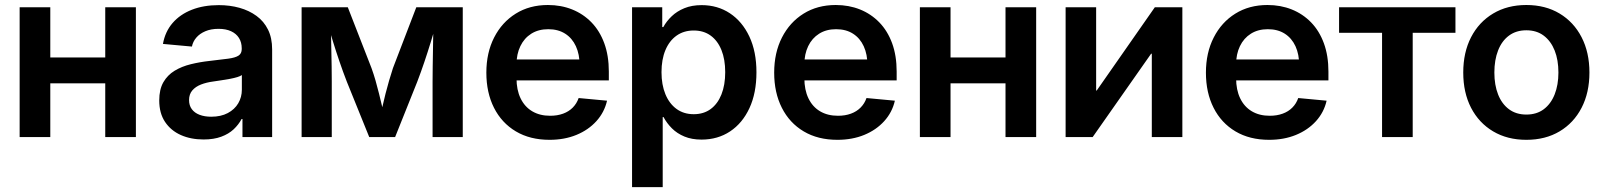

<svg xmlns="http://www.w3.org/2000/svg" viewBox="-20 -559 6539 783"><path d="M441.9 -324.7V-219.2H151.4V-324.7ZM185.1 -529.3V0H60.1V-529.3ZM534.2 -529.3V0H409.2V-529.3Z M810.1 9.8Q758.3 9.8 717.5 -8.3Q676.8 -26.4 653.1 -61.8Q629.4 -97.2 629.4 -149.4Q629.4 -194.3 646.2 -223.6Q663.1 -252.9 692.1 -270.5Q721.2 -288.1 758.1 -297.1Q794.9 -306.2 834.5 -310.5Q882.3 -315.9 911.1 -319.8Q939.9 -323.7 952.9 -332.3Q965.8 -340.8 965.8 -358.9V-361.8Q965.8 -386.2 954.6 -404.1Q943.4 -421.9 922.4 -431.6Q901.4 -441.4 871.1 -441.4Q840.3 -441.4 817.4 -431.6Q794.4 -421.9 780.5 -405.5Q766.6 -389.2 762.7 -369.1L644.5 -379.9Q653.3 -429.7 683.8 -465.1Q714.4 -500.5 762.5 -519.3Q810.5 -538.1 872.1 -538.1Q917.5 -538.1 956.8 -527.1Q996.1 -516.1 1026.1 -494.1Q1056.2 -472.2 1073 -438.2Q1089.8 -404.3 1089.8 -357.4V0H968.8V-73.7H965.3Q953.1 -50.8 932.9 -31.7Q912.6 -12.7 882.3 -1.5Q852.1 9.8 810.1 9.8ZM841.3 -83Q880.9 -83 908.9 -97.9Q937 -112.8 951.7 -137.9Q966.3 -163.1 966.3 -192.9V-252.9Q960.4 -248.5 947.8 -244.6Q935.1 -240.7 918.2 -237.5Q901.4 -234.4 883.5 -231.7Q865.7 -229 849.6 -226.6Q822.3 -223.1 799.8 -214.4Q777.3 -205.6 764.2 -190.2Q751 -174.8 751 -150.9Q751 -128.9 762.2 -113.8Q773.4 -98.6 793.9 -90.8Q814.5 -83 841.3 -83Z M1210 0V-529.3H1398.4L1495.1 -281.2Q1503.9 -256.8 1511.5 -230.5Q1519 -204.1 1525.6 -177.5Q1532.2 -150.9 1538.1 -125.7Q1543.9 -100.6 1549.3 -78.1H1528.8Q1534.2 -100.1 1539.8 -125Q1545.4 -149.9 1552.2 -176.8Q1559.1 -203.6 1566.7 -230Q1574.2 -256.3 1582.5 -281.2L1677.7 -529.3H1867.2V0H1744.1V-225.6Q1744.1 -255.9 1744.6 -286.9Q1745.1 -317.9 1745.6 -349.1Q1746.1 -380.4 1746.6 -411.4Q1747.1 -442.4 1747.6 -472.7H1762.2Q1750 -430.7 1737.3 -389.2Q1724.6 -347.7 1710.9 -307.1Q1697.3 -266.6 1681.6 -225.6L1591.3 0H1485.8L1394.5 -225.6Q1378.4 -267.1 1364.5 -307.9Q1350.6 -348.6 1337.9 -389.6Q1325.2 -430.7 1313 -472.7H1329.1Q1329.6 -443.4 1330.1 -412.6Q1330.6 -381.8 1331.3 -350.6Q1332 -319.3 1332.5 -287.8Q1333 -256.3 1333 -225.6V0Z M2221.2 11.2Q2141.6 11.2 2083.7 -23.2Q2025.9 -57.6 1994.6 -119.4Q1963.4 -181.2 1963.4 -262.7Q1963.4 -343.8 1995.1 -406Q2026.9 -468.3 2083.3 -503.4Q2139.6 -538.6 2214.4 -538.6Q2268.1 -538.6 2313.2 -520.5Q2358.4 -502.4 2392.1 -467.8Q2425.8 -433.1 2444.3 -382.6Q2462.9 -332 2462.9 -267.1V-231H2017.1V-316.4H2400.4L2343.8 -292.5Q2343.8 -337.4 2328.6 -370.4Q2313.5 -403.3 2284.9 -421.6Q2256.3 -439.9 2215.8 -439.9Q2175.8 -439.9 2146.7 -421.6Q2117.7 -403.3 2102.1 -370.8Q2086.4 -338.4 2086.4 -296.4V-240.2Q2086.4 -192.4 2103 -158Q2119.6 -123.5 2150.4 -105.2Q2181.2 -86.9 2223.6 -86.9Q2252.9 -86.9 2276.4 -95.5Q2299.8 -104 2315.9 -120.4Q2332 -136.7 2339.8 -159.2L2455.6 -148.4Q2444.8 -101.1 2412.1 -64.9Q2379.4 -28.8 2330.6 -8.8Q2281.7 11.2 2221.2 11.2Z M2557.6 204.1V-529.3H2680.7V-448.7H2685.1Q2698.2 -472.7 2719.5 -492.9Q2740.7 -513.2 2771 -525.6Q2801.3 -538.1 2841.3 -538.1Q2906.2 -538.1 2956.5 -504.9Q3006.8 -471.7 3035.9 -410.2Q3064.9 -348.6 3064.9 -264.2Q3064.9 -179.7 3036.4 -118.2Q3007.8 -56.6 2957.5 -23.2Q2907.2 10.3 2840.8 10.3Q2801.3 10.3 2771.2 -2.2Q2741.2 -14.6 2720.2 -35.6Q2699.2 -56.6 2686 -81.5H2682.6V204.1ZM2809.1 -93.3Q2849.6 -93.3 2878.2 -114.3Q2906.7 -135.3 2922.1 -173.8Q2937.5 -212.4 2937.5 -264.6Q2937.5 -316.9 2922.1 -355Q2906.7 -393.1 2878.2 -413.8Q2849.6 -434.6 2809.1 -434.6Q2768.6 -434.6 2739 -413.6Q2709.5 -392.6 2693.6 -354.5Q2677.7 -316.4 2677.7 -264.6Q2677.7 -213.4 2693.6 -174.8Q2709.5 -136.2 2739 -114.7Q2768.6 -93.3 2809.1 -93.3Z M3395 11.2Q3315.4 11.2 3257.6 -23.2Q3199.7 -57.6 3168.5 -119.4Q3137.2 -181.2 3137.2 -262.7Q3137.2 -343.8 3168.9 -406Q3200.7 -468.3 3257.1 -503.4Q3313.5 -538.6 3388.2 -538.6Q3441.9 -538.6 3487.1 -520.5Q3532.2 -502.4 3565.9 -467.8Q3599.6 -433.1 3618.2 -382.6Q3636.7 -332 3636.7 -267.1V-231H3190.9V-316.4H3574.2L3517.6 -292.5Q3517.6 -337.4 3502.4 -370.4Q3487.3 -403.3 3458.7 -421.6Q3430.2 -439.9 3389.6 -439.9Q3349.6 -439.9 3320.6 -421.6Q3291.5 -403.3 3275.9 -370.8Q3260.3 -338.4 3260.3 -296.4V-240.2Q3260.3 -192.4 3276.9 -158Q3293.5 -123.5 3324.2 -105.2Q3355 -86.9 3397.5 -86.9Q3426.8 -86.9 3450.2 -95.5Q3473.6 -104 3489.7 -120.4Q3505.9 -136.7 3513.7 -159.2L3629.4 -148.4Q3618.7 -101.1 3585.9 -64.9Q3553.2 -28.8 3504.4 -8.8Q3455.6 11.2 3395 11.2Z M4113.3 -324.7V-219.2H3822.8V-324.7ZM3856.4 -529.3V0H3731.4V-529.3ZM4205.6 -529.3V0H4080.6V-529.3Z M4801.8 0H4677.2V-339.8H4674.3L4436 0H4325.7V-529.3H4450.2V-189.9H4452.6L4689.5 -529.3H4801.8Z M5155.8 11.2Q5076.2 11.2 5018.3 -23.2Q4960.4 -57.6 4929.2 -119.4Q4897.9 -181.2 4897.9 -262.7Q4897.9 -343.8 4929.7 -406Q4961.4 -468.3 5017.8 -503.4Q5074.2 -538.6 5148.9 -538.6Q5202.6 -538.6 5247.8 -520.5Q5293 -502.4 5326.7 -467.8Q5360.4 -433.1 5378.9 -382.6Q5397.5 -332 5397.5 -267.1V-231H4951.7V-316.4H5335L5278.3 -292.5Q5278.3 -337.4 5263.2 -370.4Q5248 -403.3 5219.5 -421.6Q5190.9 -439.9 5150.4 -439.9Q5110.4 -439.9 5081.3 -421.6Q5052.2 -403.3 5036.6 -370.8Q5021 -338.4 5021 -296.4V-240.2Q5021 -192.4 5037.6 -158Q5054.2 -123.5 5085 -105.2Q5115.7 -86.9 5158.2 -86.9Q5187.5 -86.9 5210.9 -95.5Q5234.4 -104 5250.5 -120.4Q5266.6 -136.7 5274.4 -159.2L5390.1 -148.4Q5379.4 -101.1 5346.7 -64.9Q5314 -28.8 5265.1 -8.8Q5216.3 11.2 5155.8 11.2Z M5616.2 0V-425.3H5440.9V-529.3H5915.5V-425.3H5741.2V0Z M6204.6 11.2Q6127.4 11.2 6069.3 -23.2Q6011.2 -57.6 5979.2 -119.4Q5947.3 -181.2 5947.3 -263.2Q5947.3 -345.2 5979.2 -407.2Q6011.2 -469.2 6069.3 -503.9Q6127.4 -538.6 6204.6 -538.6Q6282.2 -538.6 6340.1 -503.9Q6397.9 -469.2 6429.9 -407.2Q6461.9 -345.2 6461.9 -263.2Q6461.9 -181.2 6429.9 -119.4Q6397.9 -57.6 6340.1 -23.2Q6282.2 11.2 6204.6 11.2ZM6204.6 -91.8Q6246.6 -91.8 6275.6 -113.5Q6304.7 -135.3 6320.1 -174.1Q6335.4 -212.9 6335.4 -263.2Q6335.4 -314.5 6320.1 -353Q6304.7 -391.6 6275.6 -413.6Q6246.6 -435.5 6204.6 -435.5Q6163.1 -435.5 6133.8 -413.8Q6104.5 -392.1 6089.4 -353.3Q6074.2 -314.5 6074.2 -263.2Q6074.2 -212.4 6089.4 -173.8Q6104.5 -135.3 6133.8 -113.5Q6163.1 -91.8 6204.6 -91.8Z"/></svg>

Font: Inter 24pt SemiBold
Style: Regular
Weight: 600
Designer: Rasmus Andersson
Foundry: rsms
Version: Version 4.001;git-66647c0bb